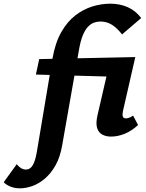

<svg xmlns="http://www.w3.org/2000/svg" viewBox="-162 -734 795 1043"><path d="M-53 289Q-82 289 -104.5 280Q-127 271 -142 256L-71 158Q-60 172 -47.5 179.5Q-35 187 -21 187Q-9 187 2 179.5Q13 172 22.5 150Q32 128 39 86L124 -421Q139 -504 171.5 -560.5Q204 -617 247.5 -650.5Q291 -684 340 -699Q389 -714 437 -714Q489 -714 532 -695Q575 -676 605 -636L501 -547Q474 -582 446 -599.5Q418 -617 385 -617Q365 -617 347.5 -610.5Q330 -604 314.5 -587Q299 -570 287 -540Q275 -510 267 -463L176 54Q165 119 140 163.5Q115 208 82 236Q49 264 14 276.5Q-21 289 -53 289ZM33 -329 51 -413 573 -424 539 -315ZM441 8Q414 8 393.5 -3Q373 -14 365.5 -39Q358 -64 367 -105L430 -378L573 -424L506 -131Q502 -112 505 -101.5Q508 -91 522 -91Q529 -91 538.5 -94Q548 -97 561 -106L588 -55Q554 -23 516 -7.5Q478 8 441 8Z"/></svg>

Font: Ysabeau Infant ExtraBold
Style: Italic
Weight: 800
Italic angle: -12°
Designer: Christian Thalmann (Catharsis Fonts)
Version: Version 2.001;gftools[0.9.30]; featfreeze: ss01,ss02,lnum